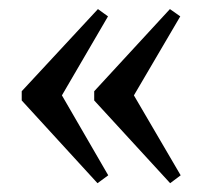

<svg xmlns="http://www.w3.org/2000/svg" viewBox="-20 -426 457 427"><path d="M358.4 -18.6 189.5 -202.6V-223.1L357.9 -405.8L380.9 -389.6L277.8 -213.9L381.8 -36.1ZM196.8 -18.6 28.3 -202.6V-223.1L197.8 -405.8L220.2 -389.6L117.7 -213.9L220.7 -36.1Z"/></svg>

Font: Elstob 8pt Medium
Style: Regular
Weight: 500
Designer: Peter S. Baker
Version: Version 1.015